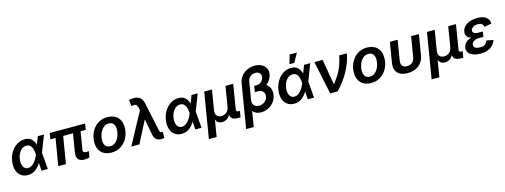

<svg xmlns="http://www.w3.org/2000/svg" viewBox="-13 -1809 8036 3058"><g transform="rotate(-15 4004.5 -280.5)"><path d="M228.5 11.7Q159.7 11.7 113 -24.7Q66.4 -61 47.6 -125.2Q28.8 -189.5 42.5 -272.5Q56.2 -355.5 97.7 -418.5Q139.2 -481.4 198.2 -517.1Q257.3 -552.7 324.7 -552.7Q393.6 -552.7 434.1 -515.4Q474.6 -478 488.8 -417.5H490.7L539.1 -545.9H641.1L535.6 -272.9L558.6 0H455.1L445.8 -128.9H443.8Q409.7 -67.9 356.2 -28.1Q302.7 11.7 228.5 11.7ZM436 -272.9V-274.4Q434.1 -300.8 429 -330.8Q423.8 -360.8 412.1 -387.5Q400.4 -414.1 378.9 -430.7Q357.4 -447.3 323.7 -447.3Q266.1 -447.3 223.9 -398.4Q181.6 -349.6 168.9 -272.9Q156.2 -196.3 181.4 -146Q206.5 -95.7 261.2 -95.7Q293 -95.7 320.6 -113Q348.1 -130.4 370.6 -157.5Q393.1 -184.6 409.4 -215.1Q425.8 -245.6 435.5 -271.5Z M1320.3 -545.9 1303.7 -445.3H1218.3L1170.9 -158.7Q1165 -124.5 1179.7 -113.5Q1194.3 -102.5 1220.7 -102.5Q1232.9 -102.5 1244.1 -104Q1255.4 -105.5 1263.7 -106.4L1247.1 -6.3Q1230 -1.5 1208.3 2.7Q1186.5 6.8 1160.6 6.3Q1096.2 6.8 1063.2 -28.6Q1030.3 -64 1043.9 -147L1092.8 -445.3H931.2L857.4 0H731L805.2 -445.3H719.7L736.3 -545.9Z M1608.4 10.7Q1501.5 10.7 1441.9 -50.8Q1382.3 -112.3 1382.3 -215.3Q1382.3 -281.2 1403.1 -341.6Q1423.8 -401.9 1463.4 -449.5Q1502.9 -497.1 1559.3 -524.9Q1615.7 -552.7 1687 -552.7Q1793.9 -552.7 1853.8 -491Q1913.6 -429.2 1913.6 -326.2Q1913.6 -260.3 1892.8 -199.7Q1872.1 -139.2 1832.5 -91.8Q1793 -44.4 1736.3 -16.8Q1679.7 10.7 1608.4 10.7ZM1612.8 -92.8Q1656.2 -92.8 1688.7 -115Q1721.2 -137.2 1742.4 -172.9Q1763.7 -208.5 1774.2 -249.8Q1784.7 -291 1784.7 -328.1Q1784.7 -381.3 1759.8 -415.3Q1734.9 -449.2 1683.1 -449.2Q1639.2 -449.2 1606.9 -427Q1574.7 -404.8 1553.5 -369.1Q1532.2 -333.5 1521.7 -292.5Q1511.2 -251.5 1511.2 -213.4Q1511.2 -160.6 1535.9 -126.7Q1560.5 -92.8 1612.8 -92.8Z M2424.8 8.8Q2377.9 8.8 2347.4 -16.1Q2316.9 -41 2306.6 -89.8L2256.8 -356H2251L2068.8 0H1934.6L2218.8 -524.9L2210.4 -561.5Q2199.2 -610.8 2177.7 -622.8Q2156.2 -634.8 2104.5 -621.6L2091.8 -724.6Q2107.4 -730 2126.7 -733.6Q2146 -737.3 2168 -737.3Q2300.3 -737.3 2326.7 -606.9L2424.3 -147.5Q2430.2 -122.6 2436.5 -109.1Q2442.9 -95.7 2463.4 -95.7Q2473.6 -96.2 2480.5 -97.7L2479 2Q2454.1 8.8 2424.8 8.8Z M2763.7 11.7Q2694.8 11.7 2648.2 -24.7Q2601.6 -61 2582.8 -125.2Q2564 -189.5 2577.6 -272.5Q2591.3 -355.5 2632.8 -418.5Q2674.3 -481.4 2733.4 -517.1Q2792.5 -552.7 2859.9 -552.7Q2928.7 -552.7 2969.2 -515.4Q3009.8 -478 3023.9 -417.5H3025.9L3074.2 -545.9H3176.3L3070.8 -272.9L3093.8 0H2990.2L2981 -128.9H2979Q2944.8 -67.9 2891.4 -28.1Q2837.9 11.7 2763.7 11.7ZM2971.2 -272.9V-274.4Q2969.2 -300.8 2964.1 -330.8Q2959 -360.8 2947.3 -387.5Q2935.5 -414.1 2914.1 -430.7Q2892.6 -447.3 2858.9 -447.3Q2801.3 -447.3 2759 -398.4Q2716.8 -349.6 2704.1 -272.9Q2691.4 -196.3 2716.6 -146Q2741.7 -95.7 2796.4 -95.7Q2828.1 -95.7 2855.7 -113Q2883.3 -130.4 2905.8 -157.5Q2928.2 -184.6 2944.6 -215.1Q2960.9 -245.6 2970.7 -271.5Z M3159.7 204.1 3283.7 -545.9H3411.6L3357.9 -220.7Q3347.2 -157.7 3374.5 -127.9Q3401.9 -98.1 3450.2 -98.1Q3498 -98.1 3534.2 -127.9Q3570.3 -157.7 3580.6 -220.7L3634.3 -545.9H3762.2L3695.8 -145Q3692.4 -122.1 3701.2 -112.3Q3710 -102.5 3733.9 -102.5H3753.4L3736.3 0H3688.5Q3578.6 0 3569.3 -84.5Q3541.5 -36.6 3503.9 -18.8Q3466.3 -1 3436.5 -1Q3407.7 -1 3377.7 -16.4Q3347.7 -31.7 3333 -72.8L3287.6 204.1Z M4164.1 -737.3Q4229 -737.3 4276.6 -712.2Q4324.2 -687 4347.2 -643.1Q4370.1 -599.1 4360.8 -543.5Q4354 -502 4329.3 -461.2Q4304.7 -420.4 4265.1 -390.6Q4311 -361.8 4328.4 -313Q4345.7 -264.2 4336.4 -208Q4326.2 -145.5 4288.8 -96.7Q4251.5 -47.9 4196.3 -19.8Q4141.1 8.3 4078.1 8.3Q4040 8.3 4005.6 -3.7Q3971.2 -15.6 3945.8 -46.9L3940.4 -44.9L3899.4 204.1H3773.9L3894.5 -522.9Q3905.3 -587.4 3944.3 -635.5Q3983.4 -683.6 4040.8 -710.4Q4098.1 -737.3 4164.1 -737.3ZM4075.2 -420.9H4075.7L4076.7 -427.7H4111.3Q4148.4 -427.7 4174.1 -442.9Q4199.7 -458 4214.4 -481Q4229 -503.9 4232.9 -527.3Q4240.2 -568.8 4216.1 -596.2Q4191.9 -623.5 4146 -623Q4100.1 -623.5 4063.5 -595Q4026.9 -566.4 4018.6 -516.6L3967.8 -210Q3963.4 -165.5 3990 -134Q4016.6 -102.5 4071.3 -102.5Q4127.9 -102.5 4167 -136Q4206.1 -169.4 4213.9 -216.8Q4221.7 -265.1 4193.4 -296.9Q4165 -328.6 4114.3 -328.6H4060.5L4062 -339.8H4061.5L4069.3 -383.3Z M4619.1 11.7Q4550.3 11.7 4503.7 -24.7Q4457 -61 4438.2 -125.2Q4419.4 -189.5 4433.1 -272.5Q4446.8 -355.5 4488.3 -418.5Q4529.8 -481.4 4588.9 -517.1Q4647.9 -552.7 4715.3 -552.7Q4784.2 -552.7 4824.7 -515.4Q4865.2 -478 4879.4 -417.5H4881.3L4929.7 -545.9H5031.7L4926.3 -272.9L4949.2 0H4845.7L4836.4 -128.9H4834.5Q4800.3 -67.9 4746.8 -28.1Q4693.4 11.7 4619.1 11.7ZM4826.7 -272.9V-274.4Q4824.7 -300.8 4819.6 -330.8Q4814.5 -360.8 4802.7 -387.5Q4791 -414.1 4769.5 -430.7Q4748 -447.3 4714.4 -447.3Q4656.7 -447.3 4614.5 -398.4Q4572.3 -349.6 4559.6 -272.9Q4546.9 -196.3 4572 -146Q4597.2 -95.7 4651.9 -95.7Q4683.6 -95.7 4711.2 -113Q4738.8 -130.4 4761.2 -157.5Q4783.7 -184.6 4800 -215.1Q4816.4 -245.6 4826.2 -271.5ZM4709 -615.7 4750 -765.1H4870.1L4787.6 -615.7Z M5213.9 0 5100.1 -545.9H5235.8L5307.6 -128.9H5313.5Q5359.9 -188.5 5392.1 -239.3Q5424.3 -290 5446 -338.4Q5467.8 -386.7 5482.7 -437.3Q5497.6 -487.8 5509.3 -545.9H5635.7Q5610.4 -404.3 5534.4 -264.2Q5458.5 -124 5337.9 0Z M5889.2 10.7Q5782.2 10.7 5722.7 -50.8Q5663.1 -112.3 5663.1 -215.3Q5663.1 -281.2 5683.8 -341.6Q5704.6 -401.9 5744.1 -449.5Q5783.7 -497.1 5840.1 -524.9Q5896.5 -552.7 5967.8 -552.7Q6074.7 -552.7 6134.5 -491Q6194.3 -429.2 6194.3 -326.2Q6194.3 -260.3 6173.6 -199.7Q6152.8 -139.2 6113.3 -91.8Q6073.7 -44.4 6017.1 -16.8Q5960.4 10.7 5889.2 10.7ZM5893.6 -92.8Q5937 -92.8 5969.5 -115Q6002 -137.2 6023.2 -172.9Q6044.4 -208.5 6054.9 -249.8Q6065.4 -291 6065.4 -328.1Q6065.4 -381.3 6040.5 -415.3Q6015.6 -449.2 5963.9 -449.2Q5919.9 -449.2 5887.7 -427Q5855.5 -404.8 5834.2 -369.1Q5813 -333.5 5802.5 -292.5Q5792 -251.5 5792 -213.4Q5792 -160.6 5816.7 -126.7Q5841.3 -92.8 5893.6 -92.8Z M6492.7 8.8Q6380.4 8.8 6326.4 -49.3Q6272.5 -107.4 6289.6 -211.9L6345.2 -545.9H6473.1L6419.4 -219.7Q6409.7 -161.1 6433.3 -130.9Q6457 -100.6 6510.7 -100.6Q6564.5 -100.6 6597.9 -130.9Q6631.3 -161.1 6641.1 -219.7L6695.3 -545.9H6823.7L6768.1 -211.9Q6751 -107.4 6677.7 -49.3Q6604.5 8.8 6492.7 8.8Z M6832.5 204.1 6956.5 -545.9H7084.5L7030.8 -220.7Q7020 -157.7 7047.4 -127.9Q7074.7 -98.1 7123 -98.1Q7170.9 -98.1 7207 -127.9Q7243.2 -157.7 7253.4 -220.7L7307.1 -545.9H7435.1L7368.7 -145Q7365.2 -122.1 7374 -112.3Q7382.8 -102.5 7406.7 -102.5H7426.3L7409.2 0H7361.3Q7251.5 0 7242.2 -84.5Q7214.4 -36.6 7176.8 -18.8Q7139.2 -1 7109.4 -1Q7080.6 -1 7050.5 -16.4Q7020.5 -31.7 7005.9 -72.8L6960.4 204.1Z M7694.3 9.8Q7625.5 9.8 7574.5 -9.3Q7523.4 -28.3 7498 -63.7Q7472.7 -99.1 7481 -148.4Q7487.3 -188.5 7519.3 -223.4Q7551.3 -258.3 7616.2 -274.4Q7562 -290 7543.2 -322.5Q7524.4 -355 7531.2 -394Q7539.6 -444.3 7575 -480Q7610.4 -515.6 7665 -534.2Q7719.7 -552.7 7786.1 -552.7Q7880.4 -552.7 7929.2 -515.6Q7978 -478.5 7983.4 -409.7L7862.8 -385.7Q7859.4 -417 7837.4 -435.5Q7815.4 -454.1 7769.5 -454.1Q7720.7 -454.1 7689.9 -434.1Q7659.2 -414.1 7654.3 -384.8Q7649.9 -356.9 7673.1 -339.4Q7696.3 -321.8 7745.6 -321.8H7818.4L7808.6 -263.7L7804.2 -236.8H7731.4Q7679.2 -236.8 7646.7 -215.1Q7614.3 -193.4 7608.9 -160.6Q7603.5 -128.9 7630.1 -109.1Q7656.7 -89.4 7712.4 -89.4Q7766.1 -89.4 7793.2 -109.4Q7820.3 -129.4 7835.9 -169.4L7948.2 -147.5Q7918.9 -72.3 7857.2 -31.2Q7795.4 9.8 7694.3 9.8Z"/></g></svg>

Font: Inter Semi Bold
Style: Italic
Weight: 600
Italic angle: -9.39999°
Designer: Rasmus Andersson
Foundry: rsms
Version: Version 4.000;git-3c8e0fc